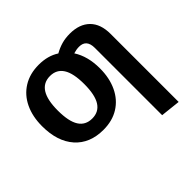

<svg xmlns="http://www.w3.org/2000/svg" viewBox="-179 -747 1168 1168"><g transform="rotate(-45 405.0 -163.0)"><path d="M735 -367V218L607 204V-375Q607 -448 544 -448Q521 -448 495 -440Q541 -369 541 -265Q541 -182 511 -118.5Q481 -55 425 -20Q369 15 292 15Q175 15 109 -59.5Q43 -134 43 -265Q43 -348 73 -411Q103 -474 159.5 -509Q216 -544 293 -544Q371 -544 426 -508Q458 -526 490 -535Q522 -544 560 -544Q643 -544 689 -498.5Q735 -453 735 -367ZM406 -265Q406 -358 377.5 -402.5Q349 -447 293 -447Q178 -447 178 -265Q178 -171 206.5 -126.5Q235 -82 292 -82Q349 -82 377.5 -127Q406 -172 406 -265Z"/></g></svg>

Font: Fira Sans Medium
Style: Regular
Weight: 500
Designer: bBox Type GmbH & Carrois Corporate GbR & Edenspiekermann AG
Foundry: bBox Type GmbH & Carrois Corporate GbR & Edenspiekermann AG
Version: Version 4.301